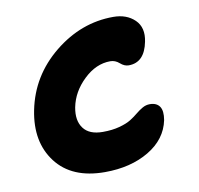

<svg xmlns="http://www.w3.org/2000/svg" viewBox="-59 -507 603 582"><g transform="rotate(-10 242.0 -215.5)"><path d="M219.2 14.2Q117.7 14.2 69.3 -49.3Q21 -112.8 40 -208Q60.5 -310.5 143.3 -377.7Q226.1 -444.8 325.2 -444.8Q366.2 -444.8 391.1 -420.7Q416 -396.5 407.2 -354Q395 -292 346.2 -292Q333 -292 320.6 -303Q308.1 -314 293 -314Q249 -314 211.2 -277.8Q173.3 -241.7 164.1 -194.8Q156.7 -154.8 174.6 -130.9Q192.4 -106.9 233.9 -106.9Q263.2 -106.9 285.6 -113Q308.1 -119.1 321.3 -127.4Q334.5 -135.7 344.7 -144.3Q355 -152.8 365.7 -158.9Q376.5 -165 388.2 -165Q409.2 -165 418.5 -151.4Q427.7 -137.7 422.9 -109.9Q411.1 -52.7 355 -19.3Q298.8 14.2 219.2 14.2Z"/></g></svg>

Font: Shantell Sans Irregular Bouncy
Style: Italic
Weight: 600
Italic angle: -11.31°
Designer: Stephen Nixon, Anya Danilova, Shantell Martin
Foundry: Arrow Type
Version: Version 1.006;[9816181b4]